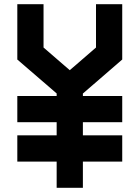

<svg xmlns="http://www.w3.org/2000/svg" viewBox="-20 -895 665 915"><path d="M375 -125V0H250V-125H62.5V-250H250V-312.5H62.5V-437.5H250V-449.7L62.5 -611.3V-875H187.5V-668.5L312.5 -560.5L437.5 -668.5V-875H562.5V-611.3L375 -449.2V-437.5H562.5V-312.5H375V-250H562.5V-125Z"/></svg>

Font: Oldtimer
Style: Regular
Weight: 400
Designer: GGBotNet
Foundry: GGBotNet
Version: 1.00